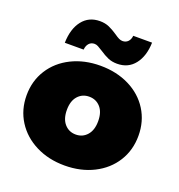

<svg xmlns="http://www.w3.org/2000/svg" viewBox="-140 -898 959 1026"><g transform="rotate(20 339.0 -385.0)"><path d="M175.5 -26.5C223.8 -2.2 278.3 10 339 10C400.3 10 455.2 -2.2 503.5 -26.5C551.8 -50.8 589.5 -84.5 616.5 -127.5C643.5 -170.5 657 -219.3 657 -274C657 -328.7 643.5 -377.5 616.5 -420.5C589.5 -463.5 551.8 -497 503.5 -521C455.2 -545 400.3 -557 339 -557C278.3 -557 223.8 -545 175.5 -521C127.2 -497 89.3 -463.5 62 -420.5C34.7 -377.5 21 -328.7 21 -274C21 -219.3 34.7 -170.5 62 -127.5C89.3 -84.5 127.2 -50.8 175.5 -26.5ZM403 -194.5C386.3 -175.5 365 -166 339 -166C313 -166 291.7 -175.5 275 -194.5C258.3 -213.5 250 -240 250 -274C250 -308 258.3 -334.3 275 -353C291.7 -371.7 313 -381 339 -381C365 -381 386.3 -371.7 403 -353C419.7 -334.3 428 -308 428 -274C428 -240 419.7 -213.5 403 -194.5ZM365 -607C380.3 -600.3 397.7 -597 417 -597C459 -597 492.2 -612.5 516.5 -643.5C540.8 -674.5 553.7 -715.7 555 -767H448C446.7 -753 442 -741.8 434 -733.5C426 -725.2 415.7 -721 403 -721C396.3 -721 389.5 -722.7 382.5 -726C375.5 -729.3 366.3 -735 355 -743C338.3 -754.3 322.3 -763.3 307 -770C291.7 -776.7 274.3 -780 255 -780C213 -780 179.8 -764.5 155.5 -733.5C131.2 -702.5 118.3 -660.3 117 -607H224C225.3 -622.3 230 -634.3 238 -643C246 -651.7 256.3 -656 269 -656C275.7 -656 282.5 -654.2 289.5 -650.5C296.5 -646.8 305.7 -641.3 317 -634C333.7 -622.7 349.7 -613.7 365 -607Z"/></g></svg>

Font: Montserrat Custom Black
Style: Regular
Weight: 900
Designer: Julieta Ulanovsky
Foundry: Julieta Ulanovsky
Version: Version 7.200